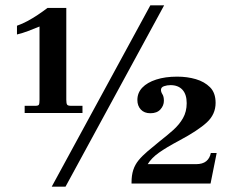

<svg xmlns="http://www.w3.org/2000/svg" viewBox="-20 -692 863 724"><path d="M73 -266V-293H113Q124 -293 126.5 -297Q129 -301 129 -316V-592Q107 -583 86 -575Q65 -567 44 -562V-595Q64 -602 83.5 -612.5Q103 -623 122.5 -636Q142 -649 159 -662H230V-316Q230 -302 233 -297.5Q236 -293 248 -293H291V-266ZM175 12 547 -672H599L227 12ZM476 0V-4Q476 -31 482.5 -51Q489 -71 502.5 -87.5Q516 -104 536.5 -121.5Q557 -139 583 -160Q610 -181 633 -201.5Q656 -222 670 -246.5Q684 -271 684 -303Q684 -336 668 -353.5Q652 -371 623 -371Q610 -371 598.5 -367Q587 -363 587 -353Q587 -345 592.5 -336.5Q598 -328 598 -312Q598 -294 585 -279.5Q572 -265 547 -265Q524 -265 511 -279Q498 -293 498 -315Q498 -342 516.5 -361.5Q535 -381 569 -392Q603 -403 648 -403Q686 -403 718.5 -393.5Q751 -384 772 -363Q793 -342 793 -304Q793 -261 760 -230.5Q727 -200 656 -162Q607 -136 579 -116Q551 -96 537 -73H719Q744 -73 757.5 -84Q771 -95 775 -115H797L774 0Z"/></svg>

Font: Frank Ruhl Libre SemiBold
Style: Regular
Weight: 600
Designer: Yanek Iontef
Foundry: Fontef
Version: Version 6.003;gftools[0.9.30]